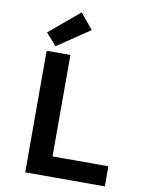

<svg xmlns="http://www.w3.org/2000/svg" viewBox="-108 -1109 915 1185"><g transform="rotate(10 350.0 -516.5)"><path d="M117 -874 183 -799 386 -936 306 -1033ZM134 -762V0H633V-126H283V-762Z"/></g></svg>

Font: Kawkab Mono
Style: Bold
Weight: 700
Monospace: yes
Designer: Abdullah Arif
Foundry: Abdullah Arif
Version: Version 1.000;PS 000.500;hotconv 1.0.88;makeotf.lib2.5.64775